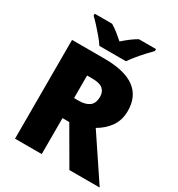

<svg xmlns="http://www.w3.org/2000/svg" viewBox="-213 -1064 1115 1202"><g transform="rotate(30 344.5 -463.5)"><path d="M311 -714Q602 -714 602 -503Q602 -438 569.5 -390.5Q537 -343 481 -311L689 0H470L319 -260H270V0H77V-714ZM308 -568H270V-405H306Q350 -405 378.5 -424.5Q407 -444 407 -494Q407 -529 384 -548.5Q361 -568 308 -568ZM244 -767Q229 -790 206.5 -817Q184 -844 160.5 -869.5Q137 -895 118 -913V-927H244Q270 -911 291.5 -894Q313 -877 339 -854Q365 -877 388 -894.5Q411 -912 437 -927H561V-913Q544 -896 520.5 -870.5Q497 -845 474.5 -817.5Q452 -790 436 -767Z"/></g></svg>

Font: Noto Sans Lao Black
Style: Regular
Weight: 900
Designer: Monotype Design Team
Foundry: Monotype Imaging Inc.
Version: Version 2.003; ttfautohint (v1.8.4.7-5d5b)